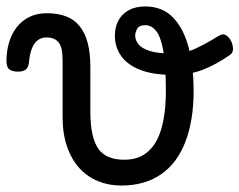

<svg xmlns="http://www.w3.org/2000/svg" viewBox="-75 -556 742 595"><path d="M301 19Q262 19 229 5.5Q196 -8 171.5 -34.5Q147 -61 133 -101Q119 -141 119 -193V-369Q119 -411 106 -425.5Q93 -440 70 -440Q53 -440 41.5 -431Q30 -422 23.5 -405Q17 -388 15 -365Q14 -349 6 -341.5Q-2 -334 -20 -334Q-36 -334 -46 -341Q-56 -348 -55 -374Q-53 -417 -37.5 -448.5Q-22 -480 5.5 -497.5Q33 -515 70 -515Q105 -515 130.5 -505Q156 -495 172.5 -474Q189 -453 197 -422Q205 -391 205 -349V-211Q205 -169 211.5 -140Q218 -111 230.5 -94Q243 -77 263 -69Q283 -61 310 -61Q329 -61 345.5 -65.5Q362 -70 376.5 -80.5Q391 -91 402.5 -107.5Q414 -124 422 -147.5Q430 -171 434.5 -202.5Q439 -234 439 -274Q439 -355 431 -399Q423 -443 408.5 -460.5Q394 -478 375 -478Q357 -478 350.5 -467.5Q344 -457 344 -445Q344 -432 354 -419Q364 -406 389.5 -398Q415 -390 460 -390Q498 -390 532 -406Q566 -422 603 -445Q615 -453 625 -447Q635 -441 641 -429Q647 -417 647 -404.5Q647 -392 638 -386Q595 -356 554 -340Q513 -324 460 -324Q399 -324 359.5 -339.5Q320 -355 300.5 -382.5Q281 -410 281 -445Q281 -472 292 -492.5Q303 -513 324 -524.5Q345 -536 375 -536Q428 -536 461 -502Q494 -468 509.5 -409Q525 -350 525 -274Q525 -228 518.5 -188.5Q512 -149 499.5 -116.5Q487 -84 468.5 -59Q450 -34 425 -16.5Q400 1 369 10Q338 19 301 19Z"/></svg>

Font: Playwrite ES Deco
Style: Regular
Weight: 400
Designer: Veronika Burian, José Scaglione
Foundry: TypeTogether
Version: Version 1.002